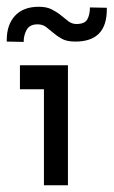

<svg xmlns="http://www.w3.org/2000/svg" viewBox="-48 -548 336 568"><path d="M82 -284H11V-355H153V0H82V-284ZM-28 -430Q-28 -475 -3.5 -501.5Q21 -528 67 -528Q90 -528 105.5 -520Q121 -512 132.5 -502.5Q144 -493 154.5 -485Q165 -477 178 -477Q203 -477 210.5 -491Q218 -505 218 -526L268 -525V-520Q268 -425 175 -425Q150 -425 135.5 -433Q121 -441 110 -450.5Q99 -460 88.5 -468Q78 -476 63 -476Q40 -476 31 -460Q22 -444 22 -424L-28 -425V-430Z"/></svg>

Font: Googee
Style: Regular
Weight: 400
Designer: Peter Wiegel
Foundry: CATFonts Peter Wiegel
Version: 1.000